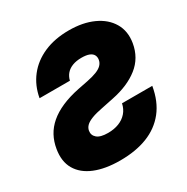

<svg xmlns="http://www.w3.org/2000/svg" viewBox="-169 -883 1008 1036"><g transform="rotate(-30 334.5 -364.5)"><path d="M288.1 9.3Q195.3 9.3 130.9 -17.1Q66.4 -43.5 37.1 -94Q7.8 -144.5 20 -216.8Q26.9 -258.8 45.7 -293.7Q64.5 -328.6 96.9 -356.4Q129.4 -384.3 176.3 -404.8Q223.1 -425.3 285.6 -438L347.2 -450.2Q383.3 -457.5 406.7 -466.8Q430.2 -476.1 442.6 -489Q455.1 -502 458 -519Q460.9 -535.6 454.1 -548.6Q447.3 -561.5 429.7 -568.6Q412.1 -575.7 381.8 -575.7Q350.1 -575.7 326.2 -566.7Q302.2 -557.6 287.4 -540.8Q272.5 -523.9 266.6 -499.5H77.6Q90.3 -571.8 132.1 -625.2Q173.8 -678.7 241.2 -708.3Q308.6 -737.8 397 -737.8Q483.9 -737.8 547.6 -708.7Q611.3 -679.7 642.1 -627.4Q672.9 -575.2 661.6 -505.9Q647.5 -421.4 583.7 -371.1Q520 -320.8 418.9 -300.3L343.3 -284.7Q301.8 -276.9 275.4 -266.6Q249 -256.3 236.3 -243.7Q223.6 -231 220.7 -214.4Q216.3 -187.5 236.8 -169.9Q257.3 -152.3 304.7 -152.3Q342.8 -152.3 372.8 -164.1Q402.8 -175.8 422.6 -198.5Q442.4 -221.2 449.2 -253.4H637.7Q622.6 -164.1 576.2 -105.7Q529.8 -47.4 457 -19Q384.3 9.3 288.1 9.3Z"/></g></svg>

Font: Inter 17pt Black
Style: Italic
Weight: 900
Italic angle: -9.3988°
Version: Version 4.001;git-66647c0bb